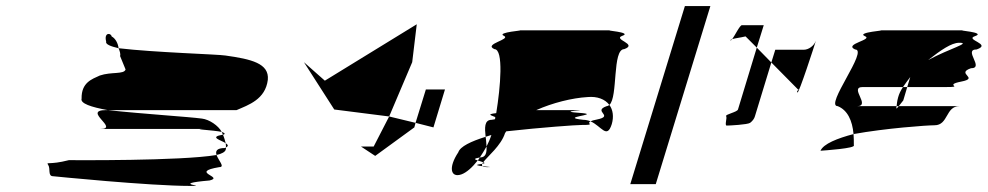

<svg xmlns="http://www.w3.org/2000/svg" viewBox="-20 -795 3256 633"><path d="M139 -251C147 -239 137 -214 155 -214C155 -214 472 -182 608 -182C673 -182 533 -188 671 -200C721 -212 602 -227 703 -244C723 -244 700 -266 694 -284C574 -264 222 -267 207 -267C141 -250 131 -263 139 -251ZM249 -470C244 -454 280 -442 335 -432H760C799 -449 855 -467 863 -532C868 -586 809 -600 723 -612C699 -616 489 -622 371 -636C375 -626 378 -617 376 -610L394 -566C389 -549 347 -559 309 -546C283 -534 248 -523 249 -470ZM330 -658C322 -689 346 -687 348 -675C361 -668 369 -652 371 -636C345 -642 327 -649 330 -658ZM311 -370C375 -370 249 -432 330 -432H335C455 -419 602 -410 646 -404C670 -401 700 -381 711 -360C687 -366 592 -370 665 -370ZM711 -360C712 -357 714 -354 715 -351H717C724 -354 720 -357 711 -360ZM694 -284C690 -296 693 -307 722 -307C723 -308 724 -308 725 -309C725 -306 725 -303 724 -301C722 -294 711 -288 694 -284ZM715 -351C719 -342 722 -331 724 -323C709 -333 667 -343 715 -351ZM724 -323C725 -318 725 -313 725 -309C735 -314 731 -318 724 -323Z M982 -590 1051 -529 1354 -715 1339 -590 1263 -411 1082 -434ZM1170 -312 1217 -281 1346 -375 1350 -390 1263 -411 1212 -312ZM1350 -390 1384 -500H1447L1409 -375Z M1491 -293C1457 -242 1466 -208 1501 -220C1518 -226 1537 -243 1555 -266C1545 -269 1539 -272 1562 -276C1569 -287 1577 -299 1584 -312C1583 -322 1583 -333 1581 -344C1533 -329 1497 -312 1491 -293ZM1610 -633C1572 -650 1667 -665 1641 -677C1615 -689 1716 -695 1691 -695H1993C1966 -695 2067 -689 2032 -677C1998 -665 2085 -650 2038 -633C1998 -633 2018 -475 1989 -449C1975 -468 1949 -478 1917 -475C1866 -472 1802 -456 1748 -432H1873C1942 -432 1795 -429 1901 -422C1957 -416 1819 -409 1903 -400C1911 -400 1920 -398 1927 -395C1911 -387 1946 -383 1898 -383C1879 -383 1767 -375 1649 -362C1648 -360 1646 -358 1645 -356C1632 -315 1588 -280 1573 -260C1569 -262 1560 -264 1555 -266C1558 -269 1560 -272 1562 -276H1563C1582 -276 1585 -292 1584 -312C1590 -324 1596 -337 1600 -350C1593 -348 1588 -346 1581 -344C1578 -373 1576 -400 1601 -400C1605 -401 1610 -401 1612 -402C1613 -404 1612 -407 1613 -409C1603 -414 1580 -418 1616 -422C1630 -507 1641 -633 1610 -633ZM1565 -254C1567 -254 1569 -255 1570 -255C1568 -252 1569 -249 1571 -247C1556 -249 1542 -251 1565 -254ZM1570 -255C1581 -257 1578 -258 1573 -260C1571 -258 1571 -257 1570 -255ZM1571 -247C1573 -245 1577 -244 1585 -244C1608 -244 1588 -245 1571 -247ZM1927 -395C1963 -379 1981 -335 1997 -386C2004 -410 2001 -433 1989 -449C1986 -447 1983 -445 1980 -445C1932 -428 2007 -413 1948 -401C1937 -399 1931 -397 1927 -395Z M2058 -188H2142L2322 -775H2238Z M2388 -662C2389 -661 2392 -663 2394 -666C2391 -665 2387 -663 2388 -662ZM2394 -666C2403 -678 2419 -712 2426 -712H2498L2475 -638L2438 -675C2422 -671 2403 -669 2394 -666ZM2374 -412C2378 -406 2368 -381 2376 -381C2385 -381 2444 -384 2453 -390C2461 -396 2467 -404 2469 -412L2523 -589L2475 -638L2413 -434C2410 -425 2370 -418 2374 -412ZM2523 -589 2536 -631H2630C2646 -631 2664 -644 2670 -661C2666 -647 2613 -484 2609 -490C2604 -497 2619 -500 2611 -500ZM2670 -662V-661Z M2685 -298C2699 -299 2802 -306 2795 -316C2795 -329 2795 -341 2794 -353C2741 -339 2695 -321 2685 -298ZM2742 -445C2697 -445 2845 -632 2799 -632C2760 -650 2861 -664 2831 -676C2802 -689 2909 -695 2881 -695H3156C3128 -695 3233 -689 3195 -676C3158 -664 3252 -650 3200 -632C3154 -632 3227 -570 3181 -570C3129 -552 3211 -538 3149 -526C3088 -514 3162 -508 3099 -508H2971L2981 -541C2973 -530 2964 -519 2957 -508H2824C2778 -508 2853 -445 2805 -445H2936C2933 -433 2937 -437 2943 -445H3143C3097 -445 3107 -382 3061 -382C3035 -382 2899 -372 2794 -353C2790 -398 2774 -432 2742 -445ZM2941 -474C2937 -460 2937 -451 2936 -445H2943C2949 -453 2958 -464 2958 -464L2971 -508H2957C2949 -496 2944 -485 2941 -474ZM3040 -597C3110 -635 3184 -654 3142 -654C3117 -654 3082 -630 3040 -597Z"/></svg>

Font: bitstorm
Style: ultextobl
Weight: 400
Version: Version 0.2